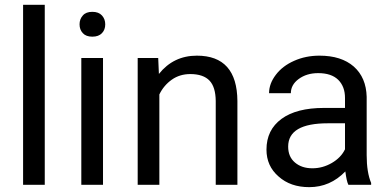

<svg xmlns="http://www.w3.org/2000/svg" viewBox="-20 -770 1621 800"><path d="M166.5 0V-750H76.2V0Z M409.2 0V-528.3H318.8V0ZM311.5 -668.5C311.5 -653.8 315.9 -641.6 325.2 -631.8C334 -622.1 347.2 -617.2 364.7 -617.2C382.3 -617.2 395.5 -622.1 404.8 -631.8C414.1 -641.6 418.5 -653.8 418.5 -668.5C418.5 -683.1 414.1 -695.3 404.8 -705.6C395.5 -715.8 382.3 -720.7 364.7 -720.7C347.2 -720.7 334 -715.8 325.2 -705.6C315.9 -695.3 311.5 -683.1 311.5 -668.5Z M639.2 -528.3H553.7V0H644V-376.5C656.2 -401.9 673.8 -422.4 695.8 -438C717.8 -453.6 743.7 -461.4 772.9 -461.4C809.1 -461.4 835.9 -452.1 853 -434.1C870.1 -416 878.4 -387.7 878.9 -349.6V0H969.2V-349.1C968.3 -475.1 912.1 -538.1 800.3 -538.1C735.4 -538.1 682.6 -512.7 642.1 -461.9Z M1431.6 0H1526.4V-7.8C1514.2 -36.6 1507.8 -75.2 1507.8 -123.5V-366.7C1506.3 -419.9 1488.8 -461.9 1454.1 -492.7C1419.4 -522.9 1372.1 -538.1 1311 -538.1C1272.5 -538.1 1237.3 -530.8 1205.6 -516.6C1173.3 -502.4 1147.9 -482.9 1129.4 -458.5C1110.4 -433.6 1101.1 -408.2 1101.1 -381.8H1191.9C1191.9 -404.8 1202.6 -424.8 1224.6 -440.9C1246.6 -457 1273.4 -465.3 1305.7 -465.3C1342.3 -465.3 1370.1 -456.1 1389.2 -437.5C1408.2 -418.5 1417.5 -393.6 1417.5 -361.8V-320.3H1329.6C1253.9 -320.3 1194.8 -305.2 1153.3 -274.9C1111.3 -244.1 1090.3 -201.7 1090.3 -146.5C1090.3 -101.1 1106.9 -64 1140.6 -34.7C1173.8 -4.9 1216.3 9.8 1268.6 9.8C1326.7 9.8 1377 -12.2 1418.9 -55.7C1422.4 -28.8 1426.3 -10.3 1431.6 0ZM1281.7 -68.8C1252 -68.8 1228 -76.7 1209 -92.8C1189.9 -108.9 1180.7 -130.9 1180.7 -159.2C1180.7 -224.1 1235.8 -256.3 1346.7 -256.3H1417.5V-147.9C1406.2 -124.5 1387.7 -105.5 1362.3 -90.8C1336.9 -76.2 1310.1 -68.8 1281.7 -68.8Z"/></svg>

Font: Vazir
Style: Regular
Weight: 400
Designer: Saber Rastikerdar
Foundry: Saber Rastikerdar
Version: Version 27.002;January 24, 2021;FontCreator 13.0.0.2683 64-b